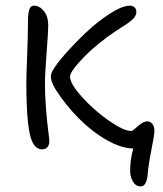

<svg xmlns="http://www.w3.org/2000/svg" viewBox="-20 -503 577 680"><path d="M479 157.2Q460.9 157.2 450.9 140.1Q440.9 123 440.9 103Q440.9 62.5 452.1 22.9Q409.2 22.5 356.9 -7.6Q304.7 -37.6 258.8 -84Q212.9 -130.4 178.2 -184.1Q160.2 -213.9 160.2 -230Q160.2 -241.7 166 -252Q176.8 -272.9 210.2 -311Q243.7 -349.1 284.4 -387.7Q325.2 -426.3 369.1 -454.6Q413.1 -482.9 439.9 -482.9Q450.2 -482.9 456.5 -477.1Q462.9 -471.2 462.9 -460Q462.9 -454.1 460 -448.2Q457 -442.4 453.1 -438Q449.2 -433.6 441.2 -427.2Q433.1 -420.9 427.7 -417.2Q422.4 -413.6 410.6 -406.2Q398.9 -398.9 393.1 -395Q323.2 -348.6 275.6 -299.1Q228 -249.5 228 -231.9Q228 -206.5 270.3 -159.7Q312.5 -112.8 365.2 -75.9Q418 -39.1 444.8 -39.1Q449.2 -39.1 458.3 -47.6Q467.3 -56.2 479.2 -64.7Q491.2 -73.2 502.9 -73.2Q511.7 -73.2 519.3 -64.5Q526.9 -55.7 526.9 -39.1Q526.9 -25.9 516.1 28.3Q505.4 82.5 502.9 115.2Q501.5 134.8 495.1 146Q488.8 157.2 479 157.2ZM128.9 25.9Q96.7 25.9 85 -31.2Q73.2 -88.4 73.2 -209Q73.2 -231.4 76.2 -306.9Q79.1 -382.3 79.1 -424.8Q79.1 -454.6 83.5 -468.8Q87.9 -482.9 100.1 -482.9Q120.1 -482.9 135.5 -463.9Q150.9 -444.8 150.9 -412.1Q150.9 -390.6 145 -315.4Q139.2 -240.2 139.2 -209Q139.2 -162.6 143.1 -115.5Q147 -68.4 150.9 -38.6Q154.8 -8.8 154.8 -3.9Q154.8 9.8 148.2 17.8Q141.6 25.9 128.9 25.9Z"/></svg>

Font: Shantell Sans Bouncy
Style: Regular
Weight: 300
Designer: Stephen Nixon, Anya Danilova, Shantell Martin
Foundry: Arrow Type
Version: Version 1.006;[9816181b4]